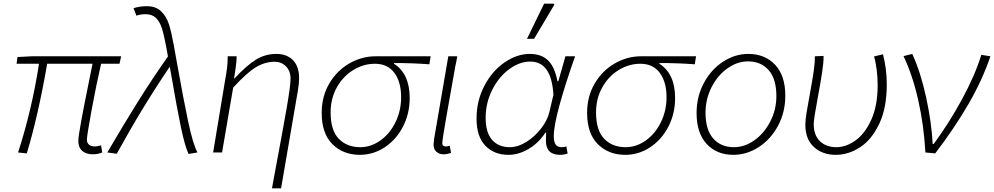

<svg xmlns="http://www.w3.org/2000/svg" viewBox="-20 -837 5457 1054"><path d="M410 -64Q410 -87 426.5 -176.5Q443 -266 463 -363Q481 -449 488 -487H239Q189 -199 127 5L79 0Q116 -112 146 -239.5Q176 -367 194 -487H71L76 -524L155 -528H645L636 -487H535Q509 -375 483 -233.5Q457 -92 457 -71Q457 -52 469 -42.5Q481 -33 503 -33Q513 -33 535 -39L541 0Q517 10 490 10Q452 10 431 -9Q410 -28 410 -64Z M921 -420 912 -471Q760 -247 621 7L569 0Q659 -154 737.5 -279.5Q816 -405 902 -527L892 -582Q880 -647 868.5 -682.5Q857 -718 836 -738.5Q815 -759 779 -759Q750 -759 729 -751L713 -792Q746 -803 786 -803Q836 -803 865 -774.5Q894 -746 907.5 -703.5Q921 -661 934 -589L953 -483Q988 -287 1013.5 -167Q1039 -47 1064 0L1015 8Q995 -34 973 -139.5Q951 -245 921 -420Z M1487 121Q1533 -125 1554 -245.5Q1575 -366 1575 -406Q1575 -447 1550 -472.5Q1525 -498 1488 -498Q1434 -498 1384 -467.5Q1334 -437 1260 -356L1199 0H1150L1215 -392Q1223 -436 1226.5 -464.5Q1230 -493 1230 -528H1279Q1279 -501 1274 -467Q1269 -433 1265 -406H1267Q1336 -480 1386.5 -510.5Q1437 -541 1497 -541Q1555 -541 1588.5 -506.5Q1622 -472 1622 -408Q1622 -378 1615 -338L1523 197H1473Z M1746 -217Q1746 -309 1788.5 -380Q1831 -451 1899 -489.5Q1967 -528 2041 -528H2344L2337 -484Q2246 -491 2143 -491V-487Q2229 -432 2229 -299Q2229 -213 2192 -141.5Q2155 -70 2092 -28.5Q2029 13 1955 13Q1864 13 1805 -45.5Q1746 -104 1746 -217ZM2182 -303Q2182 -387 2145 -437Q2108 -487 2038 -487Q1976 -487 1920 -453Q1864 -419 1829.5 -358Q1795 -297 1795 -219Q1795 -122 1839.5 -75.5Q1884 -29 1958 -29Q2017 -29 2069 -66.5Q2121 -104 2151.5 -167Q2182 -230 2182 -303Z M2360 -44Q2360 -50 2363 -74L2441 -528H2490Q2485 -495 2480 -476Q2451 -314 2429.5 -191.5Q2408 -69 2408 -51Q2408 -33 2429 -33Q2436 -33 2449 -37L2456 2Q2434 10 2415 10Q2391 10 2375.5 -4Q2360 -18 2360 -44Z M2596 -186Q2596 -284 2639 -366Q2682 -448 2750 -494.5Q2818 -541 2888 -541Q2953 -541 2989.5 -504.5Q3026 -468 3040 -391H3045L3084 -528H3137Q3086 -384 3053 -265.5Q3020 -147 3020 -88Q3020 -59 3030 -44Q3040 -29 3064 -29Q3081 -29 3089 -34L3096 6Q3075 13 3055 13Q2977 13 2977 -64L2978 -109H2974Q2937 -52 2882 -19.5Q2827 13 2771 13Q2693 13 2644.5 -37Q2596 -87 2596 -186ZM2996 -223 3018 -316Q3008 -499 2891 -499Q2832 -499 2775 -457Q2718 -415 2682 -343.5Q2646 -272 2646 -190Q2646 -109 2681.5 -69Q2717 -29 2778 -29Q2823 -29 2869.5 -58Q2916 -87 2951 -132.5Q2986 -178 2996 -223ZM2967 -817H3020L3023 -811L2912 -624H2873Z M3203 -217Q3203 -309 3245.5 -380Q3288 -451 3356 -489.5Q3424 -528 3498 -528H3801L3794 -484Q3703 -491 3600 -491V-487Q3686 -432 3686 -299Q3686 -213 3649 -141.5Q3612 -70 3549 -28.5Q3486 13 3412 13Q3321 13 3262 -45.5Q3203 -104 3203 -217ZM3639 -303Q3639 -387 3602 -437Q3565 -487 3495 -487Q3433 -487 3377 -453Q3321 -419 3286.5 -358Q3252 -297 3252 -219Q3252 -122 3296.5 -75.5Q3341 -29 3415 -29Q3474 -29 3526 -66.5Q3578 -104 3608.5 -167Q3639 -230 3639 -303Z M3804 -216Q3804 -307 3844 -381.5Q3884 -456 3949.5 -498.5Q4015 -541 4088 -541Q4179 -541 4235 -481.5Q4291 -422 4291 -312Q4291 -221 4251 -146.5Q4211 -72 4145 -29.5Q4079 13 4006 13Q3915 13 3859.5 -46.5Q3804 -106 3804 -216ZM4242 -310Q4242 -403 4200 -451.5Q4158 -500 4086 -500Q4027 -500 3973 -461.5Q3919 -423 3886 -358Q3853 -293 3853 -218Q3853 -125 3895 -77Q3937 -29 4009 -29Q4068 -29 4121.5 -67Q4175 -105 4208.5 -170Q4242 -235 4242 -310Z M4401 -152Q4401 -178 4407.5 -217.5Q4414 -257 4426 -322Q4441 -404 4447.5 -450.5Q4454 -497 4453 -528L4501 -530Q4502 -499 4493.5 -442Q4485 -385 4469 -300Q4447 -183 4447 -156Q4447 -95 4481 -62Q4515 -29 4571 -29Q4625 -29 4677 -66.5Q4729 -104 4763.5 -181Q4798 -258 4798 -370Q4798 -413 4792.5 -455.5Q4787 -498 4778 -527L4827 -539Q4848 -460 4848 -374Q4848 -245 4807 -158Q4766 -71 4702 -29Q4638 13 4568 13Q4495 13 4448 -30Q4401 -73 4401 -152Z M4940 -529 4988 -541Q5034 -441 5064 -303Q5094 -165 5100 -47H5106Q5189 -160 5260.5 -291Q5332 -422 5367 -536L5417 -528Q5372 -396 5296 -265Q5220 -134 5114 5L5060 0Q5052 -148 5021 -286Q4990 -424 4940 -529Z"/></svg>

Font: Nebula Sans Light
Style: Regular
Weight: 300
Italic angle: -9°
Designer: Paul D. Hunt for Adobe (as Source Sans)
Foundry: Nebula Entertainment & Broadcasting LLC
Version: Version 1.010